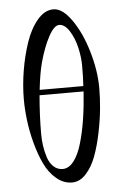

<svg xmlns="http://www.w3.org/2000/svg" viewBox="-54 -795 542 842"><g transform="rotate(-5 217.0 -374.0)"><path d="M49.8 -374Q49.8 -434.1 60.5 -499.5Q71.3 -564.9 91.1 -622.8Q110.8 -680.7 142.8 -718.3Q174.8 -755.9 212.9 -755.9Q253.4 -755.9 293.9 -697.5Q334.5 -639.2 359.1 -554.7Q383.8 -470.2 383.8 -393.6Q383.8 -352.1 379.2 -303.2Q374.5 -254.4 363 -198.2Q351.6 -142.1 334.7 -96.9Q317.9 -51.8 290.5 -22Q263.2 7.8 229.5 7.8Q191.9 7.8 160.4 -18.8Q128.9 -45.4 109.1 -86.9Q89.4 -128.4 75.4 -180.7Q61.5 -232.9 55.7 -281.7Q49.8 -330.6 49.8 -374ZM112.3 -214.8Q112.3 -189 116 -163.6Q119.6 -138.2 127.9 -112.3Q136.2 -86.4 153.3 -70.6Q170.4 -54.7 193.4 -54.7Q220.2 -54.7 241.9 -82.5Q263.7 -110.4 277.8 -158.9Q292 -207.5 300.8 -263.9Q309.6 -320.3 314 -385.7H120.1Q112.3 -299.3 112.3 -214.8ZM122.6 -409.2H314.9Q317.4 -447.8 317.4 -499Q317.4 -535.6 307.9 -577.6Q298.3 -619.6 277.8 -652.6Q257.3 -685.5 232.4 -685.5Q210 -685.5 185.3 -639.4Q160.6 -593.3 142.6 -526.4Q130.9 -482.9 122.6 -409.2Z"/></g></svg>

Font: Theano Didot
Style: Regular
Weight: 400
Designer: Alexey Kryukov
Version: Version 2.0